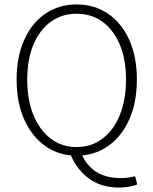

<svg xmlns="http://www.w3.org/2000/svg" viewBox="-20 -691 692 867"><path d="M326 12Q247 12 186 -30.5Q125 -73 90 -150Q55 -227 55 -332Q55 -436 90 -512.5Q125 -589 186 -630Q247 -671 326 -671Q405 -671 466.5 -630Q528 -589 563 -512.5Q598 -436 598 -332Q598 -227 563 -150Q528 -73 466.5 -30.5Q405 12 326 12ZM326 -27Q393 -27 443 -65Q493 -103 521 -171.5Q549 -240 549 -332Q549 -423 521 -489.5Q493 -556 443 -592.5Q393 -629 326 -629Q259 -629 209 -592.5Q159 -556 131 -489.5Q103 -423 103 -332Q103 -240 131 -171.5Q159 -103 209 -65Q259 -27 326 -27ZM519 156Q432 156 375.5 110.5Q319 65 296 -1L346 -2Q360 35 385 61Q410 87 445 100Q480 113 523 113Q546 113 561.5 110.5Q577 108 590 105L600 142Q587 147 565.5 151.5Q544 156 519 156Z"/></svg>

Font: Source Sans 3 Light
Style: Regular
Weight: 300
Designer: Paul D. Hunt
Foundry: Adobe
Version: Version 3.052;hotconv 1.1.0;makeotfexe 2.6.0